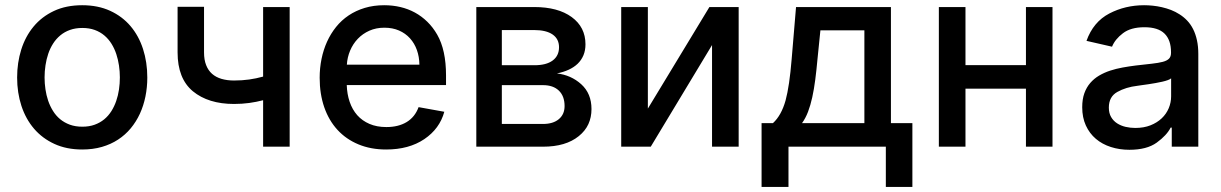

<svg xmlns="http://www.w3.org/2000/svg" viewBox="-20 -573 4771 750"><path d="M301.1 -552.6Q362.6 -552.6 410 -530.9Q457.4 -509.2 489.7 -471.2Q522 -433.2 538.7 -381.6Q555.4 -329.9 555.4 -270.2Q555.4 -231.9 548.1 -196Q540.8 -160.2 526.5 -128.9Q512.1 -97.7 490.8 -71.9Q469.5 -46.2 441.2 -27.7Q413 -9.2 378 0.9Q343 11 301.1 11Q240.1 11 192.8 -10.7Q145.6 -32.3 113.1 -70.1Q80.6 -108 63.7 -159.4Q46.9 -210.9 46.9 -270.2Q46.9 -328.1 63 -379.4Q79.2 -430.8 111.2 -469.3Q143.1 -507.8 190.7 -530.2Q238.3 -552.6 301.1 -552.6ZM154.1 -270.6Q154.1 -247.5 157.5 -224.3Q160.9 -201 168.1 -179.7Q175.4 -158.4 187 -139.7Q198.5 -121.1 215 -107.4Q231.5 -93.8 253 -85.9Q274.5 -78.1 301.5 -78.1Q328.5 -78.1 349.6 -85.8Q370.7 -93.4 387.1 -106.9Q403.4 -120.4 415 -138.7Q426.5 -157 433.9 -178.4Q441.4 -199.9 444.8 -223.4Q448.2 -246.8 448.2 -270.6Q448.2 -293.7 444.8 -316.9Q441.4 -340.2 434.3 -361.7Q427.2 -383.2 415.7 -401.8Q404.1 -420.5 387.8 -434.3Q371.4 -448.2 350 -456Q328.5 -463.8 301.5 -463.8Q274.9 -463.8 253.4 -456.1Q231.9 -448.5 215.6 -434.8Q199.2 -421.2 187.5 -402.9Q175.8 -384.6 168.5 -363.1Q161.2 -341.6 157.7 -318Q154.1 -294.4 154.1 -270.6Z M673.7 -368.3V-546.5H777V-368.3Q777 -339.5 785.2 -318.7Q793.3 -297.9 808.4 -284.6Q823.5 -271.3 845.3 -264.9Q867.2 -258.5 894.2 -258.5Q925.4 -258.5 953.1 -262.4Q980.8 -266.3 1007.8 -273.8V-545.5H1111.5V0H1007.8V-181.5Q981.9 -174.7 953.7 -170.8Q925.4 -166.9 894.2 -166.9Q793.7 -166.9 733.3 -216.6Q673.7 -266.3 673.7 -368.3Z M1228.7 -269.2Q1228.7 -307.2 1236 -342.9Q1243.3 -378.6 1257.5 -410Q1271.7 -441.4 1292.8 -467.7Q1313.9 -494 1342 -512.8Q1370 -531.6 1404.8 -542.1Q1439.6 -552.6 1480.8 -552.6Q1513.8 -552.6 1544 -545.5Q1574.2 -538.4 1600.7 -524Q1627.1 -509.6 1649.1 -488.1Q1671.2 -466.6 1687.9 -437.5Q1722.3 -377.5 1722.3 -278.4V-240.8H1334.5Q1335.6 -205.3 1345.9 -175.1Q1356.2 -144.9 1375.5 -123Q1394.9 -101.2 1423.3 -89Q1451.7 -76.7 1489.3 -76.7Q1536.2 -76.7 1568.5 -96.2Q1600.9 -115.8 1615.1 -154.5L1715.6 -136.4Q1697.4 -70 1637.4 -29.5Q1577.4 11 1488.3 11Q1428.3 11 1380.1 -9.1Q1332 -29.1 1298.3 -65.7Q1264.6 -102.3 1246.6 -154.1Q1228.7 -206 1228.7 -269.2ZM1334.9 -320.3H1618.3Q1617.9 -351.2 1608.5 -377.5Q1599.1 -403.8 1581.5 -423.3Q1563.9 -442.8 1538.7 -453.8Q1513.5 -464.8 1481.5 -464.8Q1449.2 -464.8 1422.9 -453.1Q1396.7 -441.4 1377.7 -421.5Q1358.7 -401.6 1347.7 -375.4Q1336.6 -349.1 1334.9 -320.3Z M2066.8 -545.5Q2159.4 -545.5 2213.1 -506.4Q2267 -467 2267 -399.9Q2267 -376.1 2259.1 -357.1Q2251.1 -338.1 2236.5 -324Q2221.9 -310 2201.3 -300.6Q2180.8 -291.2 2155.5 -286.2Q2210.6 -279.8 2250.4 -244Q2290.5 -207.7 2290.5 -147Q2290.5 -114.7 2278.4 -88.2Q2266.3 -61.8 2240.8 -41.2Q2190 0 2101.2 0H1840.6V-545.5ZM1940.3 -88.8H2101.2Q2140.6 -88.8 2163 -107.6Q2185.4 -126.4 2185.4 -158.7Q2185.4 -197.4 2163.2 -218.9Q2141 -240.4 2101.2 -240.4H1940.3ZM1940.3 -318.2H2067.8Q2114 -318.2 2138.8 -336.6Q2163.7 -355.1 2163.7 -388.5Q2163.7 -420.8 2138.7 -438.2Q2113.6 -455.6 2066.8 -455.6H1940.3Z M2406.6 -545.5H2510.7V-148.8L2751.1 -545.5H2865.4V0H2761.4V-397L2522 0H2406.6Z M2954.9 157.3V-92H2999.3Q3032.3 -122.2 3048.7 -180.8Q3063.9 -236.9 3072.4 -342L3089.5 -545.5H3460.2V-92H3544V157.3H3440.3V0H3060V157.3ZM3356.5 -92V-454.5H3184.7L3173.3 -342Q3169.4 -299 3164.6 -261.7Q3159.8 -224.4 3152.9 -193Q3146 -161.6 3136.4 -136.4Q3126.8 -111.2 3112.9 -92Z M3751.4 -545.5V-318.5H3987.6V-545.5H4091.3V0H3987.6V-226.6H3751.4V0H3647.4V-545.5Z M4416.5 -317.1Q4453.5 -321.4 4479.6 -324.2Q4505.7 -327.1 4522.2 -331.5Q4538.7 -335.9 4546.5 -343.9Q4554.3 -351.9 4554.3 -366.5V-369Q4554.3 -416.9 4528.9 -441.8Q4503.6 -466.6 4450.6 -466.6Q4397 -466.6 4366.5 -443.2Q4335.6 -419.7 4323.9 -390.6L4224.1 -413.4Q4250.7 -487.6 4313.2 -520.2Q4375.4 -552.6 4449.2 -552.6Q4465.2 -552.6 4483 -550.8Q4500.7 -549 4518.6 -544.9Q4536.6 -540.8 4554.2 -534.1Q4571.7 -527.3 4587.7 -517Q4604 -506.7 4617.5 -492.5Q4631 -478.3 4640.6 -459.3Q4650.2 -440.3 4655.5 -416.2Q4660.9 -392 4660.9 -362.2V0H4557.2V-74.6H4552.9Q4537.6 -44.4 4498.6 -16Q4459.9 12.1 4391.7 12.1Q4353 12.1 4319.2 1.2Q4285.5 -9.6 4260.7 -30.7Q4235.8 -51.8 4221.6 -82.9Q4207.4 -114 4207.4 -154.1Q4207.4 -185.4 4215.7 -208.6Q4224.1 -231.9 4238.8 -248.9Q4253.6 -266 4273.4 -277.7Q4293.3 -289.4 4316.6 -297.1Q4339.8 -304.7 4365.4 -309.3Q4391 -313.9 4416.5 -317.1ZM4311.4 -152.7Q4311.4 -131 4320.3 -115.8Q4329.2 -100.5 4343.9 -91.1Q4358.7 -81.7 4377.1 -77.4Q4395.6 -73.2 4414.8 -73.2Q4448.2 -73.2 4474.1 -83.5Q4500 -93.8 4517.9 -110.8Q4535.9 -127.8 4545.3 -150.2Q4554.7 -172.6 4554.7 -196.7V-267Q4551.1 -263.5 4541.9 -260.1Q4532.7 -256.7 4520.4 -253.9Q4508.2 -251.1 4494.1 -248.6Q4480.1 -246.1 4466.8 -244.1Q4453.5 -242.2 4441.9 -240.6Q4430.4 -239 4423.3 -237.9Q4377.8 -232.6 4344.5 -213.8Q4311.4 -195.3 4311.4 -152.7Z"/></svg>

Font: Inter P Medium
Style: Regular
Weight: 500
Designer: Rasmus Andersson
Foundry: rsms
Version: Version 3.018;git-588b23468